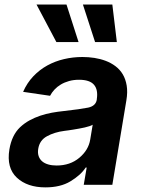

<svg xmlns="http://www.w3.org/2000/svg" viewBox="-20 -799 615 830"><path d="M20.6 -153.1Q30.9 -214.5 66.4 -248.6Q85.2 -266.3 107.6 -278.6Q130 -290.8 154.5 -299Q179 -307.2 204.5 -311.8Q230.1 -316.4 255 -318.9Q328.5 -327.1 361.2 -333.8Q393.8 -340.9 398.4 -367.9V-370Q404.8 -410.9 386.4 -432.5Q367.9 -454.2 321.7 -454.2Q298.3 -454.2 278.6 -448.7Q258.9 -443.2 243.1 -433.8Q227.3 -424.4 215.6 -411.8Q203.8 -399.1 196.4 -384.9L79.9 -402Q96.9 -440.7 123.9 -469.1Q150.9 -497.5 184.5 -516Q218 -534.4 256.7 -543.5Q295.5 -552.6 336.3 -552.6Q362.2 -552.6 388 -548.7Q413.7 -544.7 436.8 -536Q459.9 -527.3 479 -513Q498.2 -498.6 510.7 -477.8Q523.1 -457 527.7 -429Q532.3 -400.9 526.3 -365.1L465.6 0H342L354.8 -74.9H350.5Q339.1 -57.5 322.8 -43Q306.5 -28.4 284.1 -14.9Q241.1 11 176.1 11Q98 11 52.9 -30.9Q7.5 -73.2 20.6 -153.1ZM224.8 -83.5Q283 -83.5 322.8 -116.8Q362.6 -150.2 370 -195.7L380.7 -259.9Q376.1 -256.7 367 -253.7Q358 -250.7 346.4 -248Q334.9 -245.4 322.1 -243.1Q309.3 -240.8 297.2 -238.8Q285.2 -236.9 275 -235.4Q264.9 -234 258.9 -233.3Q236.5 -230.5 217.7 -224.6Q198.9 -218.8 182.9 -209.9Q150.9 -192.5 145.2 -155.2Q142.4 -137.8 147 -124.3Q151.6 -110.8 162.1 -101.7Q172.6 -92.7 188.6 -88.1Q204.5 -83.5 224.8 -83.5ZM137.8 -779.5H267.4L319.6 -617.2H223.7ZM465.6 -779.5 485.1 -617.2H391L338.4 -779.5Z"/></svg>

Font: Inter P Semi Bold
Style: Italic
Weight: 600
Italic angle: 9.39999°
Designer: Rasmus Andersson
Foundry: rsms
Version: Version 3.018;git-588b23468